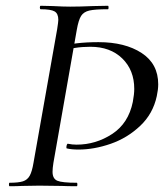

<svg xmlns="http://www.w3.org/2000/svg" viewBox="-20 -645 578 665"><path d="M13 -12Q44 -12 59.5 -17Q75 -22 83 -36.5Q91 -51 96 -81L178 -544Q182 -570 182 -576Q182 -598 169 -605.5Q156 -613 121 -613Q118 -613 118 -619Q118 -625 121 -625L163 -624Q199 -622 223 -622Q257 -622 303 -624L354 -625Q356 -625 356 -619Q356 -613 354 -613Q309 -613 289.5 -608.5Q270 -604 261 -590Q252 -576 246 -542L165 -81Q162 -62 162 -50Q162 -26 178.5 -19Q195 -12 246 -12Q248 -12 248 -6Q248 0 246 0Q213 0 194 -1L116 -2L56 -1Q40 0 13 0Q11 0 11 -6Q11 -12 13 -12ZM211 -131Q210 -131 210 -135Q210 -139 211.5 -143.5Q213 -148 216 -147Q230 -144 245 -144Q312 -144 368.5 -181Q425 -218 440 -292Q445 -319 445 -337Q445 -402 403.5 -442.5Q362 -483 293 -483Q236 -483 193 -467L187 -483Q238 -499 321 -499Q413 -499 470.5 -461.5Q528 -424 528 -353Q528 -335 523 -312Q510 -251 465.5 -209Q421 -167 363.5 -147Q306 -127 252 -127Q228 -127 211 -131Z"/></svg>

Font: Cormorant Garamond Medium
Style: Italic
Weight: 500
Italic angle: -10°
Designer: Christian Thalmann (Catharsis Fonts)
Foundry: Catharsis Fonts
Version: Version 4.000